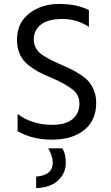

<svg xmlns="http://www.w3.org/2000/svg" viewBox="-20 -700 564 972"><path d="M295 51Q313 76 313 126Q313 176 274.5 213Q236 250 163 252V194Q247 188 247 123Q247 89 224 51ZM467 -179Q467 -90 406 -41.5Q345 7 244 7Q143 7 69 -36V-123Q142 -68 247 -68Q310 -68 346 -96Q382 -124 382 -177Q382 -221 346 -248Q306 -278 253 -300.5Q200 -323 177.5 -335Q155 -347 124 -370Q66 -416 66 -499.5Q66 -583 127.5 -631.5Q189 -680 279 -680Q369 -680 430 -649V-564Q369 -604 296 -604Q223 -604 187 -575.5Q151 -547 151 -501Q151 -452 194 -422Q226 -401 274 -379.5Q322 -358 340 -349.5Q358 -341 386.5 -322.5Q415 -304 430 -286Q467 -241 467 -179Z"/></svg>

Font: Hind Vadodara
Style: Regular
Weight: 400
Designer: Hitesh Malaviya
Foundry: Indian Type Foundry
Version: Version 0.702;PS 1.0;hotconv 1.0.81;makeotf.lib2.5.63406